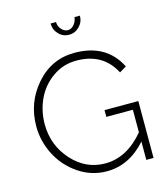

<svg xmlns="http://www.w3.org/2000/svg" viewBox="-132 -1019 980 1125"><g transform="rotate(-15 358.5 -456.0)"><path d="M616 0V-111Q513 5 377 5Q284 5 206 -48Q128 -101 86 -183.5Q44 -266 44 -356Q44 -501 138 -608Q232 -715 371 -715Q564 -715 642 -560L600 -535Q531 -668 370 -668Q289 -668 224.5 -622Q160 -576 127.5 -505.5Q95 -435 95 -355Q95 -228 178.5 -135Q262 -42 380 -42Q511 -42 616 -167V-304H455V-345H660V0ZM370 -853Q390 -853 406.5 -871.5Q423 -890 426 -917H459Q459 -879 432.5 -852Q406 -825 370 -825Q333 -825 307 -852Q281 -879 281 -917H314Q314 -892 331 -872.5Q348 -853 370 -853Z"/></g></svg>

Font: Raleway
Style: Light
Weight: 300
Designer: Matt McInerney, Pablo Impallari, Rodrigo Fuenzalida
Foundry: Matt McInerney, Pablo Impallari, Rodrigo Fuenzalida
Version: Version 3.000